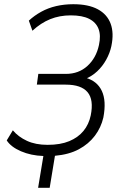

<svg xmlns="http://www.w3.org/2000/svg" viewBox="-20 -733 586 912"><path d="M161 159 186 8Q127 6 79.5 -14.5Q32 -35 12 -66L41 -114Q67 -83 108 -64Q149 -45 206 -45Q267 -45 309 -62.5Q351 -80 376.5 -111Q402 -142 411 -185Q426 -259 396 -295Q366 -331 292 -331H155L162 -382H293Q354 -382 395.5 -420Q437 -458 450 -519Q460 -565 448 -596Q436 -627 403.5 -643.5Q371 -660 316 -660Q263 -660 218.5 -642Q174 -624 134 -587L117 -635Q143 -659 175.5 -677Q208 -695 246.5 -704Q285 -713 328 -713Q400 -713 444.5 -689Q489 -665 505.5 -620.5Q522 -576 509 -514Q502 -481 484.5 -449.5Q467 -418 442 -394.5Q417 -371 385 -358V-364Q441 -349 463.5 -301.5Q486 -254 471 -175Q460 -127 430.5 -88Q401 -49 354.5 -24Q308 1 241 7L216 159Z"/></svg>

Font: Nunito Sans 10pt Condensed Light
Style: Italic
Weight: 300
Width: 3
Italic angle: -9°
Designer: Vernon Adams
Foundry: Vernon Adams
Version: Version 3.101;gftools[0.9.27]